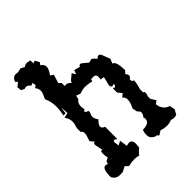

<svg xmlns="http://www.w3.org/2000/svg" viewBox="-178 -697 800 800"><g transform="rotate(-45 222.0 -297.0)"><path d="M112.8 6.8 99.6 -5.9 75.7 6.3H59.1Q36.6 6.3 26.4 -15.1Q26.4 -64.9 44.9 -64.9Q50.8 -64.9 55.7 -61.5L58.6 -65.4L58.1 -67.9Q58.1 -74.7 75.7 -81.1Q72.3 -92.8 72.3 -107.4Q72.3 -118.7 75.7 -121.6L77.6 -118.7Q82 -118.7 82 -125Q79.6 -127.9 79.6 -132.1Q79.6 -136.2 78.4 -140.4Q77.1 -144.5 76.2 -149.2Q75.2 -153.8 75.2 -156.7Q75.2 -166 84 -166L69.8 -183.1Q79.6 -210.9 79.6 -220.7Q79.6 -233.4 70.8 -235.8V-258.8Q77.6 -279.3 77.6 -290.5Q77.6 -309.6 64.9 -325.2L87.9 -331.1L85.4 -366.2L81.5 -335L68.4 -335.9Q74.2 -360.8 74.2 -382.3Q74.2 -413.6 62 -437.5L73.7 -464.4L75.2 -474.1Q75.2 -488.8 64.5 -501Q75.7 -502 75.7 -510.3Q75.7 -516.6 72.3 -522.9L62 -517.6Q53.7 -530.3 41.5 -530.3L32.2 -528.3L18.1 -535.2L16.1 -554.2L34.2 -568.8L25.4 -576.2Q31.2 -598.1 51.3 -598.1L63 -596.7L81.1 -601.1L97.7 -591.8Q104.5 -598.6 115.7 -598.6L132.8 -595.7L134.8 -577.6L145.5 -581.5L156.2 -562.5L148.4 -551.3Q163.1 -542.5 163.1 -528.8Q163.1 -513.7 147 -493.2L160.6 -483.4L148.9 -446.3L159.2 -436.5V-418.9H173.8L189.9 -407.7L192.9 -415.5L217.3 -436L227.5 -419.9L234.4 -437.5L260.7 -430.7Q264.2 -438 270 -438Q274.9 -438 286.9 -426.8Q298.8 -415.5 303.2 -415.5L314.9 -419.4Q323.7 -419.4 335.4 -401.9Q343.3 -409.7 349.1 -409.7Q356 -409.7 360.4 -399.9L374 -364.3L365.7 -344.2Q383.8 -340.8 383.8 -287.1L372.6 -274.9Q380.4 -267.1 380.4 -260.3Q380.4 -252.4 370.1 -246.1L372.1 -232.9L375.5 -233.9Q379.9 -233.9 379.9 -225.6Q379.9 -217.8 371.6 -187V-168.5Q377.9 -168 377.9 -160.6Q377.9 -154.3 373.5 -142.6V-128.9L387.7 -106.4L374 -96.2Q378.4 -59.6 410.2 -49.8L414.6 -26.9L403.8 -5.9Q397.5 -2.4 388.2 -2.4Q378.9 -2.4 372.6 -5.9Q358.4 0 343.3 0Q327.6 0 311 -5.9L295.4 4.4L290 5.4Q289.1 -1.5 284.2 -1.7Q279.3 -2 272.9 -5.1Q266.6 -8.3 261.2 -14.9Q255.9 -21.5 255.9 -34.7Q255.9 -49.3 260.7 -59.1Q299.8 -60.1 299.8 -81.5Q300.8 -84 300.8 -85.9Q300.8 -89.8 297.9 -92.8Q307.6 -105.5 307.6 -114.3Q307.6 -123 297.4 -129.9L293 -152.3Q305.2 -176.3 305.2 -192.9Q305.2 -208.5 294.4 -214.8L309.1 -227.1L294.4 -245.1L293.9 -269L296.4 -269.5Q299.8 -269.5 301.3 -266.6Q308.1 -266.6 310.1 -278.8Q307.6 -280.3 305.7 -280.3Q303.2 -280.3 302.2 -277.3Q291.5 -277.3 291.5 -290.5L301.3 -329.6L284.2 -332L286.1 -344.7Q286.1 -361.8 268.6 -361.8L256.3 -360.4L254.9 -351.1Q230 -356.4 217.8 -356.4Q202.1 -356.4 183.1 -349.6L164.6 -356.4L160.6 -339.8Q146.5 -330.1 146.5 -310.1L148.9 -291.5Q142.1 -288.6 140.6 -281.7L143.1 -282.2Q145.5 -282.2 145.5 -280.5Q145.5 -278.8 148.7 -278.1Q151.9 -277.3 154.3 -275.9Q156.7 -274.4 156.7 -271Q156.7 -266.6 153.3 -259.8Q149.9 -252.9 149.9 -246.6Q149.9 -234.9 160.6 -221.2Q143.6 -205.1 143.6 -194.8Q143.6 -184.6 158.2 -179.7V-106.9Q149.9 -113.8 145.5 -113.8Q140.1 -113.8 140.1 -104L143.1 -84.5L161.1 -94.2L166 -59.6L181.2 -62.5Q199.2 -62.5 199.2 -37.6L197.3 -17.6Q184.6 -8.8 173.8 5.9Q161.1 2 151.4 2Q134.3 2 112.8 6.8Z"/></g></svg>

Font: Truetypewriter PolyglOTT
Style: Regular
Weight: 400
Designer: Sergey Beatoff a.k.a. Sam_T
Version: Version 3.76